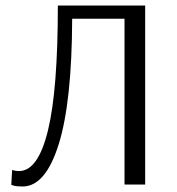

<svg xmlns="http://www.w3.org/2000/svg" viewBox="-20 -670 642 697"><path d="M62 7Q40 7 30.5 4Q21 1 21 1L24 -53Q24 -53 31.5 -51Q39 -49 49 -49Q118 -49 154 -196Q190 -343 190 -650H507V0H432V-602H242Q241 -299 193 -146Q145 7 62 7Z"/></svg>

Font: Arsenal SC
Style: Regular
Weight: 400
Designer: Andrij Shevchenko
Foundry: Stairsfor
Version: Version 2.001; ttfautohint (v1.8.4.7-5d5b)